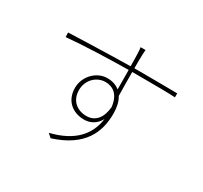

<svg xmlns="http://www.w3.org/2000/svg" viewBox="-163 -1001 1326 1257"><g transform="rotate(30 500.0 -372.5)"><path d="M601 -778H563C564 -774 567 -751 567 -738C568 -718 569 -680 569 -637C401 -635 210 -627 104 -624L105 -590C232 -602 418 -608 570 -610C571 -552 571 -492 571 -463C547 -483 516 -494 477 -494C395 -494 324 -419 324 -334C324 -238 389 -182 480 -182C526 -182 570 -206 594 -253C577 -126 495 -34 323 8L351 33C572 -37 627 -172 627 -312C627 -359 618 -399 599 -430C598 -477 597 -546 597 -610C614 -610 631 -610 647 -610C793 -610 872 -609 922 -606V-636C883 -636 788 -638 646 -638C630 -638 614 -638 597 -638C597 -679 597 -716 598 -738C598 -747 600 -772 601 -778ZM354 -334C354 -411 413 -466 479 -466C537 -466 585 -432 595 -343C588 -263 550 -210 480 -210C410 -210 354 -254 354 -334Z"/></g></svg>

Font: Source Han Sans JP ExtraLight
Style: Regular
Weight: 250
Designer: Ryoko NISHIZUKA 西塚涼子 (kana, bopomofo & ideographs); Paul D. Hunt (Latin, Greek & Cyrillic); Sandoll Communications 산돌커뮤니
Foundry: Adobe
Version: Version 2.001;hotconv 1.0.107;makeotfexe 2.5.65593